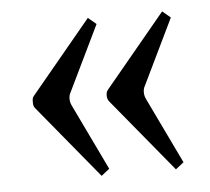

<svg xmlns="http://www.w3.org/2000/svg" viewBox="-37 -448 489 448"><g transform="rotate(-5 207.5 -224.0)"><path d="M217 -210 358 -39 377 -54 303 -208C300 -214 299 -219 299 -225C299 -230 300 -235 303 -240L377 -393L358 -409L217 -239C213 -235 212 -230 212 -225C212 -219 213 -215 217 -210ZM43 -210 184 -39 203 -54 129 -208C126 -214 125 -219 125 -225C125 -230 126 -235 129 -240L203 -393L184 -409L43 -239C39 -235 39 -230 39 -225C39 -219 39 -215 43 -210Z"/></g></svg>

Font: erewhon
Style: Regular
Weight: 400
Version: Version 1.0.0